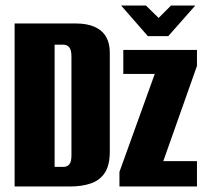

<svg xmlns="http://www.w3.org/2000/svg" viewBox="-20 -676 743 696"><path d="M33 0V-591H253Q296 -591 323.5 -578.5Q351 -566 364.5 -542.5Q378 -519 378 -486V-126Q378 -78 360.5 -50.5Q343 -23 310.5 -11.5Q278 0 233 0ZM178 -71H210Q223 -71 231 -80Q239 -89 239 -113V-471Q239 -495 231 -504.5Q223 -514 210 -514H178ZM413 0V-53L541 -408H427V-495H694V-437L572 -92H694V0ZM516 -545 419 -656H509L555 -611L600 -656H688L590 -545Z"/></svg>

Font: Alumni Sans ExtraBold
Style: Regular
Weight: 800
Designer: Robert E. Leuschke
Foundry: Robert E. Leuschke
Version: Version 1.018